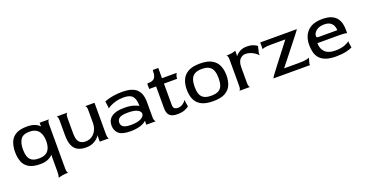

<svg xmlns="http://www.w3.org/2000/svg" viewBox="-38 -1350 4457 2344"><g transform="rotate(-20 2190.5 -178.5)"><path d="M429 244Q432 236 435.5 215.5Q439 195 439 164V-31L441 -50L439 -51Q416 -25 376 -7.5Q336 10 276 10Q181 10 128.5 -22Q76 -54 55.5 -109Q35 -164 35 -233Q35 -303 55.5 -358Q76 -413 128.5 -445.5Q181 -478 276 -478Q336 -478 376 -462Q416 -446 439 -421L441 -422L439 -441V-468H562Q555 -467 548 -453Q541 -439 541 -406V164Q541 196 547.5 210Q554 224 560 224Q517 224 481.5 230.5Q446 237 429 244ZM283 -61Q334 -61 365 -76.5Q396 -92 412 -117.5Q428 -143 433.5 -173Q439 -203 439 -233Q439 -259 433 -289.5Q427 -320 411 -347Q395 -374 364 -391Q333 -408 283 -408Q199 -408 167.5 -360Q136 -312 136 -232Q136 -179 148.5 -140.5Q161 -102 193 -81.5Q225 -61 283 -61Z M870 10Q812 10 768.5 -10.5Q725 -31 701.5 -81.5Q678 -132 678 -222V-408Q678 -440 671.5 -454Q665 -468 658 -468H801Q794 -468 786.5 -454Q779 -440 779 -408V-208Q779 -123 809 -92Q839 -61 888 -61Q937 -61 973 -85Q1009 -109 1029.5 -151Q1050 -193 1050 -246V-408Q1050 -440 1043.5 -453.5Q1037 -467 1030 -468H1152V-60Q1152 -28 1158.5 -14Q1165 0 1172 0H1050V-60L1052 -80L1050 -82Q1042 -66 1019.5 -44.5Q997 -23 960 -6.5Q923 10 870 10Z M1449 10Q1340 10 1296 -29.5Q1252 -69 1252 -136Q1252 -206 1305 -246Q1358 -286 1467 -286Q1545 -286 1592 -270.5Q1639 -255 1655 -244Q1654 -333 1621.5 -370.5Q1589 -408 1507 -408Q1448 -408 1401.5 -394.5Q1355 -381 1327 -365.5Q1299 -350 1292 -343V-363L1282 -438Q1291 -442 1321 -451.5Q1351 -461 1400 -469.5Q1449 -478 1515 -478Q1641 -478 1699 -424.5Q1757 -371 1757 -260V-60Q1757 -32 1763.5 -19.5Q1770 -7 1777 0H1655V-30L1657 -49L1655 -50Q1622 -20 1569 -5Q1516 10 1449 10ZM1482 -61Q1563 -61 1609 -84.5Q1655 -108 1655 -144Q1655 -174 1615.5 -195Q1576 -216 1493 -216Q1416 -216 1384.5 -196Q1353 -176 1353 -136Q1353 -97 1383.5 -79Q1414 -61 1482 -61Z M2058 10Q1989 10 1958 -19.5Q1927 -49 1927 -116V-398H1837V-468Q1883 -468 1909 -479.5Q1935 -491 1946 -520Q1957 -549 1957 -601H2029V-468H2220Q2213 -458 2206.5 -438.5Q2200 -419 2200 -398H2029V-131Q2029 -85 2046 -73Q2063 -61 2089 -61Q2126 -61 2156 -83Q2186 -105 2199 -126V-95L2209 -38Q2194 -22 2155 -6Q2116 10 2058 10Z M2523 10Q2423 10 2366.5 -22Q2310 -54 2287.5 -109Q2265 -164 2265 -233Q2265 -303 2288.5 -358Q2312 -413 2368 -445.5Q2424 -478 2523 -478Q2622 -478 2678 -445.5Q2734 -413 2757.5 -358Q2781 -303 2781 -233Q2781 -164 2758.5 -109Q2736 -54 2680 -22Q2624 10 2523 10ZM2523 -61Q2585 -61 2619 -81Q2653 -101 2666 -139.5Q2679 -178 2679 -233Q2679 -288 2665.5 -327Q2652 -366 2618.5 -387Q2585 -408 2523 -408Q2462 -408 2428 -386.5Q2394 -365 2380.5 -325.5Q2367 -286 2367 -232Q2367 -179 2380 -140.5Q2393 -102 2427 -81.5Q2461 -61 2523 -61Z M2862 0Q2869 0 2875.5 -14Q2882 -28 2882 -60V-398Q2882 -430 2875.5 -443.5Q2869 -457 2862 -458Q2906 -458 2938.5 -464.5Q2971 -471 2984 -478V-428L2982 -411L2984 -409Q3007 -438 3043.5 -458Q3080 -478 3134 -478Q3181 -478 3215.5 -464.5Q3250 -451 3265 -437L3245 -353V-323Q3232 -339 3207.5 -356.5Q3183 -374 3152 -386Q3121 -398 3086 -398Q3046 -398 3015 -366Q2984 -334 2984 -260V-60Q2984 -28 2990.5 -14Q2997 0 3004 0Z M3306 0Q3309 -7 3318.5 -22Q3328 -37 3343 -56Q3361 -80 3392 -120.5Q3423 -161 3460 -209Q3497 -257 3535 -306Q3573 -355 3604 -396V-398H3425Q3361 -398 3334 -391.5Q3307 -385 3305 -378V-468H3781Q3777 -462 3767 -447.5Q3757 -433 3740 -412Q3716 -381 3682 -338Q3648 -295 3611 -248Q3574 -201 3538 -155.5Q3502 -110 3473 -74V-71H3661Q3723 -71 3757.5 -77.5Q3792 -84 3801 -91L3781 -21V0Z M4118 10Q4039 10 3988 -8.5Q3937 -27 3908 -60Q3879 -93 3867.5 -137Q3856 -181 3856 -233Q3856 -346 3920.5 -412Q3985 -478 4112 -478Q4186 -478 4231.5 -458Q4277 -438 4300.5 -405Q4324 -372 4332.5 -333.5Q4341 -295 4341 -258V-211Q4341 -214 4313.5 -217.5Q4286 -221 4221 -221H3958Q3958 -147 4002 -104Q4046 -61 4133 -61Q4208 -61 4256.5 -79.5Q4305 -98 4321 -116V-96L4331 -30Q4309 -17 4253.5 -3.5Q4198 10 4118 10ZM3998 -287H4241Q4241 -313 4230 -341Q4219 -369 4191 -388.5Q4163 -408 4112 -408Q4047 -408 4008.5 -377Q3970 -346 3970 -307Q3970 -297 3976 -292Q3982 -287 3998 -287Z"/></g></svg>

Font: Red Rose
Style: Regular
Weight: 400
Designer: Jaikishan Patel
Version: Version 2.000; ttfautohint (v1.8.3)